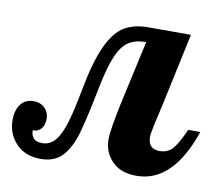

<svg xmlns="http://www.w3.org/2000/svg" viewBox="-100 -575 763 655"><g transform="rotate(10 281.0 -247.0)"><path d="M-6.5 -27.5C14.5 -5.2 43 6 79 6C111 6 136 -3.7 154 -23C172 -42.3 186.2 -69.8 196.5 -105.5C206.8 -141.2 219.3 -196.7 234 -272C243.3 -318 253.3 -353.7 264 -379C274.7 -404.3 287.8 -422.3 303.5 -433C319.2 -443.7 339.7 -449 365 -449L318 -236C303.3 -168.7 296 -123.3 296 -100C296 -70.7 306 -45.7 326 -25C346 -4.3 374.3 6 411 6C495 6 558 -55.7 600 -179H558C543.3 -145.7 530.3 -122.7 519 -110C507.7 -97.3 492.7 -91 474 -91C447.3 -91 434 -105 434 -133C434 -141 436.3 -155.7 441 -177C445.7 -198.3 451.3 -223.3 458 -252L511 -500H364C331.3 -500 303.8 -493.5 281.5 -480.5C259.2 -467.5 239.5 -443 222.5 -407C205.5 -371 190.7 -319.3 178 -252C168.7 -202 159.7 -162.7 151 -134C142.3 -105.3 132 -83.8 120 -69.5C108 -55.2 93 -48 75 -48C49 -48 36 -60.7 36 -86C46.7 -84.7 56 -88.2 64 -96.5C72 -104.8 76 -117 76 -133C76 -147 71 -159 61 -169C51 -179 38 -184 22 -184C3.3 -184 -11.3 -177.2 -22 -163.5C-32.7 -149.8 -38 -131.7 -38 -109C-38 -77 -27.5 -49.8 -6.5 -27.5Z"/></g></svg>

Font: DonutKreme
Style: Regular
Weight: 400
Designer: Impallari Type
Foundry: Impallari Type
Version: Version 2.100